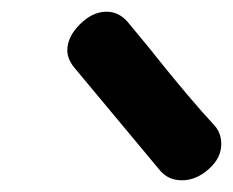

<svg xmlns="http://www.w3.org/2000/svg" viewBox="-20 -798 398 328"><path d="M254 -506 109 -680Q95 -696 95 -712Q95 -735 116.5 -756.5Q138 -778 162 -778Q185 -778 201 -757Q245 -704 242 -707Q306 -627 347 -583Q358 -570 358 -552Q358 -528 336.5 -509Q315 -490 291 -490Q268 -490 254 -506Z"/></svg>

Font: Mali
Style: Bold Italic
Weight: 700
Italic angle: -10°
Version: Version 1.000; ttfautohint (v1.6)